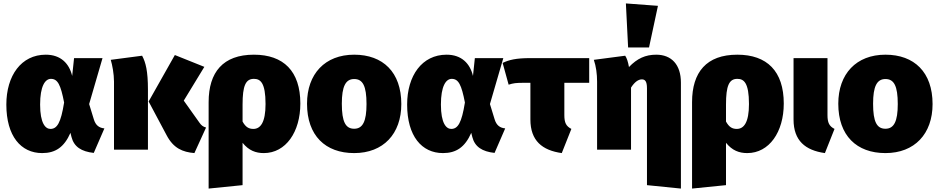

<svg xmlns="http://www.w3.org/2000/svg" viewBox="-20 -873 5477 1120"><path d="M247 -554C104 -554 17 -432 17 -263C17 -79 102 20 226 20C303 20 354 -14 391 -98L397 -74C412 -16 455 11 527 19L589 -124C559 -127 538 -141 527 -178L500 -266L578 -534H412L401 -430C384 -502 335 -554 247 -554ZM277 -413C317 -413 334 -378 354 -275C335 -156 313 -121 274 -121C245 -121 214 -154 214 -263C214 -370 243 -413 277 -413Z M1172 -483 1000 -552 847 -281 952 -84C992 -8 1045 14 1114 20L1182 -129C1164 -134 1154 -142 1143 -158L1052 -286ZM809 -548 626 -524C635 -495 645 -442 645 -397V0H843V-349C843 -459 830 -509 809 -548Z M1461 -554C1281 -554 1197 -452 1197 -277V227L1395 207V-40C1431 5 1472 20 1519 20C1647 20 1732 -103 1732 -269C1732 -458 1634 -554 1461 -554ZM1458 -121C1432 -121 1413 -131 1395 -164V-263C1395 -373 1413 -413 1461 -413C1499 -413 1529 -391 1529 -266C1529 -158 1499 -121 1458 -121Z M2046 -554C1876 -554 1771 -442 1771 -268C1771 -82 1878 20 2046 20C2216 20 2321 -92 2321 -266C2321 -452 2214 -554 2046 -554ZM2046 -412C2096 -412 2118 -372 2118 -266C2118 -165 2096 -122 2046 -122C1996 -122 1974 -162 1974 -268C1974 -369 1996 -412 2046 -412Z M2585 -554C2442 -554 2355 -432 2355 -263C2355 -79 2440 20 2564 20C2641 20 2692 -14 2729 -98L2735 -74C2750 -16 2793 11 2865 19L2927 -124C2897 -127 2876 -141 2865 -178L2838 -266L2916 -534H2750L2739 -430C2722 -502 2673 -554 2585 -554ZM2615 -413C2655 -413 2672 -378 2692 -275C2673 -156 2651 -121 2612 -121C2583 -121 2552 -154 2552 -263C2552 -370 2581 -413 2615 -413Z M3417 -390V-534H3074C2990 -534 2950 -524 2912 -506L2947 -379C2975 -388 2989 -390 3038 -390H3074V-176C3074 -52 3143 4 3257 20L3313 -121C3282 -137 3272 -157 3272 -202V-390Z M3766 -596 3818 -839 3631 -853 3644 -596ZM3808 -554C3745 -554 3697 -532 3649 -482C3643 -514 3637 -533 3627 -548L3444 -524C3457 -486 3463 -442 3463 -397V0H3661V-362C3682 -395 3704 -410 3724 -410C3742 -410 3754 -400 3754 -358V207L3952 227V-391C3952 -496 3897 -554 3808 -554Z M4281 -554C4101 -554 4017 -452 4017 -277V227L4215 207V-40C4251 5 4292 20 4339 20C4467 20 4552 -103 4552 -269C4552 -458 4454 -554 4281 -554ZM4278 -121C4252 -121 4233 -131 4215 -164V-263C4215 -373 4233 -413 4281 -413C4319 -413 4349 -391 4349 -266C4349 -158 4319 -121 4278 -121Z M4807 -534H4609V-176C4609 -52 4678 4 4792 20L4848 -121C4817 -137 4807 -157 4807 -202Z M5145 -554C4975 -554 4870 -442 4870 -268C4870 -82 4977 20 5145 20C5315 20 5420 -92 5420 -266C5420 -452 5313 -554 5145 -554ZM5145 -412C5195 -412 5217 -372 5217 -266C5217 -165 5195 -122 5145 -122C5095 -122 5073 -162 5073 -268C5073 -369 5095 -412 5145 -412Z"/></svg>

Font: Fira Sans Heavy
Style: Regular
Weight: 900
Designer: bBox Type GmbH & Carrois Corporate GbR & Edenspiekermann AG
Foundry: bBox Type GmbH & Carrois Corporate GbR & Edenspiekermann AG
Version: Version 4.300;PS 004.300;hotconv 1.0.88;makeotf.lib2.5.64775